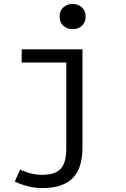

<svg xmlns="http://www.w3.org/2000/svg" viewBox="-20 -736 640 973"><path d="M194 217Q156 217 120 207.5Q84 198 55 184L82 123Q108 136 136.5 143Q165 150 193 150Q242 150 268.5 134.5Q295 119 305.5 89Q316 59 316 18V-419H90V-486H398V12Q398 57 388 94.5Q378 132 355 159.5Q332 187 292.5 202Q253 217 194 217ZM348 -588Q320 -588 301 -605.5Q282 -623 282 -652Q282 -681 301 -698.5Q320 -716 348 -716Q376 -716 395 -698.5Q414 -681 414 -652Q414 -623 395 -605.5Q376 -588 348 -588Z"/></svg>

Font: Source Code Pro
Style: Regular
Weight: 400
Monospace: yes
Designer: Paul D. Hunt, Teo Tuominen
Foundry: Adobe Systems Incorporated
Version: Version 1.018;hotconv 1.0.116;makeotfexe 2.5.65601